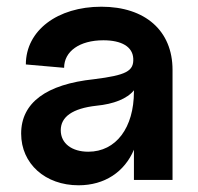

<svg xmlns="http://www.w3.org/2000/svg" viewBox="-20 -536 589 572"><path d="M214 16C292 16 351 -24 379 -90V0H494V-328C494 -444 413 -516 282 -516C151 -516 57 -445 57 -344L171 -334C171 -383 217 -416 288 -416C342 -416 375 -397 377 -362C379 -324 356 -312 260 -300C118 -285 43 -230 43 -138C43 -48 115 16 214 16ZM243 -84C195 -84 161 -108 161 -148C161 -188 196 -213 267 -221C319 -226 359 -242 379 -267V-263C379 -156 326 -84 243 -84Z"/></svg>

Font: Uncut Sans Semibold
Style: Regular
Weight: 600
Designer: Kasper Nordkvist
Foundry: UNCUT.wtf
Version: Version 1.304;Glyphs 3.2 (3246)